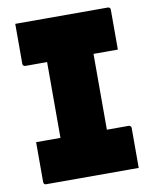

<svg xmlns="http://www.w3.org/2000/svg" viewBox="-80 -761 660 823"><g transform="rotate(-10 250.0 -350.0)"><path d="M351 -62H145L149 -84Q149 -118 149 -153Q149 -188 149 -222Q149 -269 149 -320Q149 -371 149 -424.5Q149 -478 149 -532.5Q149 -587 149 -638H358L351 -616Q351 -580 351 -542Q351 -504 351 -467Q351 -417 351 -366Q351 -315 351 -264Q351 -213 351 -162.5Q351 -112 351 -62ZM457 0H54Q52 0 50 -0.5Q48 -1 46.5 -2.5Q45 -4 44 -6Q43 -8 43 -11Q43 -34 43 -66Q43 -98 43 -130Q43 -162 43 -185H446Q449 -185 451.5 -183.5Q454 -182 455.5 -179.5Q457 -177 457 -174Q457 -151 457 -119Q457 -87 457 -55Q457 -23 457 0ZM43 -700H446Q451 -700 454 -697Q457 -694 457 -689Q457 -672 457 -649.5Q457 -627 457 -602Q457 -577 457 -554.5Q457 -532 457 -515H54Q50 -515 46.5 -518Q43 -521 43 -526Q43 -543 43 -565.5Q43 -588 43 -613Q43 -638 43 -660.5Q43 -683 43 -700Z"/></g></svg>

Font: Recursive Black
Style: Regular
Weight: 900
Version: Version 1.085